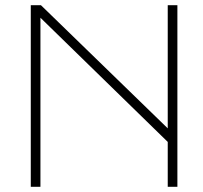

<svg xmlns="http://www.w3.org/2000/svg" viewBox="-20 -716 780 736"><path d="M98 0V-696H137L623 -224V-696H660V0H623V-172L135 -648V0Z"/></svg>

Font: M Major Mono Display
Style: Regular
Weight: 400
Designer: Emre Parlak
Foundry: Emre Parlak
Version: Version 2.000; ttfautohint (v1.8) -l 8 -r 50 -G 200 -x 14 -D